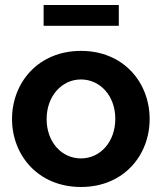

<svg xmlns="http://www.w3.org/2000/svg" viewBox="-20 -736 646 766"><path d="M154 -633H454V-716H154ZM28 -261C28 -117 132 10 303 10C474 10 577 -117 577 -261C577 -407 473 -533 303 -533C133 -533 28 -407 28 -261ZM303 -104C226 -104 166 -169 166 -261C166 -352 226 -419 303 -419C380 -419 440 -353 440 -262C440 -170 380 -104 303 -104Z"/></svg>

Font: FIGSv2-sans-serif
Style: Bold
Weight: 700
Designer: Matt McInerney, Pablo Impallari, Rodrigo Fuenzalida,Mirko Velimirovic
Foundry: Matt McInerney, Pablo Impallari, Rodrigo Fuenzalida
Version: Version 4.021;hotconv 1.0.109;makeotfexe 2.5.65596